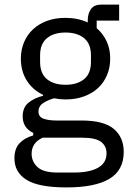

<svg xmlns="http://www.w3.org/2000/svg" viewBox="-20 -606 568 838"><path d="M520 57Q520 137 457.5 174.5Q395 212 270 212Q149 212 96 179Q43 146 43 85Q43 43 65 19.5Q87 -4 125 -15V-26Q79 -48 79 -98Q79 -137 104 -157.5Q129 -178 168 -188V-192Q122 -214 96.5 -255Q71 -296 71 -350Q71 -389 85 -422Q99 -455 124.5 -478.5Q150 -502 185.5 -515Q221 -528 265 -528Q320 -528 363 -508V-517Q363 -547 377 -566.5Q391 -586 423 -586H500V-516H402V-483Q430 -459 445.5 -425.5Q461 -392 461 -350Q461 -311 447 -278Q433 -245 407.5 -221.5Q382 -198 346 -185Q310 -172 266 -172Q241 -172 216 -177Q190 -170 169 -156.5Q148 -143 148 -119Q148 -96 170 -88Q192 -80 227 -80H337Q433 -80 476.5 -43.5Q520 -7 520 57ZM445 63Q445 32 421.5 13.5Q398 -5 338 -5H166Q118 17 118 65Q118 99 143.5 123Q169 147 230 147H304Q371 147 408 126Q445 105 445 63ZM266 -236Q317 -236 347 -260.5Q377 -285 377 -336V-364Q377 -415 347 -439.5Q317 -464 266 -464Q215 -464 185 -439.5Q155 -415 155 -364V-336Q155 -285 185 -260.5Q215 -236 266 -236Z"/></svg>

Font: IBM Plex Sans Thai
Style: Regular
Weight: 400
Designer: Mike Abbink, Paul van der Laan, Pieter van Rosmalen, Ben Mitchell, Mark Frömberg
Foundry: Bold Monday
Version: Version 1.1